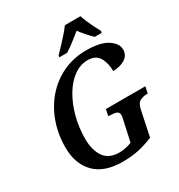

<svg xmlns="http://www.w3.org/2000/svg" viewBox="-215 -1074 1143 1227"><g transform="rotate(-30 357.0 -460.5)"><path d="M332 10Q197 10 128 -60.5Q59 -131 59 -252Q59 -349 89.5 -434.5Q120 -520 176.5 -585Q233 -650 311 -687Q389 -724 484 -724Q588 -724 640 -689.5Q692 -655 692 -611Q692 -568 655.5 -545.5Q619 -523 568 -523Q568 -584 543 -624.5Q518 -665 461 -665Q405 -665 357 -630Q309 -595 273 -534.5Q237 -474 216.5 -397Q196 -320 196 -236Q196 -155 230.5 -103.5Q265 -52 344 -52Q367 -52 392 -57.5Q417 -63 435 -71L467 -218Q473 -242 473 -252Q473 -275 454.5 -281.5Q436 -288 407 -288H396L406 -336H697L687 -288H682Q654 -288 630.5 -276.5Q607 -265 598 -222L559 -36Q503 -13 450 -1.5Q397 10 332 10ZM316 -784Q334 -803 358.5 -828.5Q383 -854 406.5 -881Q430 -908 447 -931H562Q568 -910 580 -882.5Q592 -855 605 -829Q618 -803 629 -784L626 -771H575Q557 -788 533.5 -814.5Q510 -841 494 -863Q465 -839 432 -813.5Q399 -788 371 -771H313Z"/></g></svg>

Font: Noto Serif SemiCondensed SemiBold
Style: Italic
Weight: 600
Width: 4
Italic angle: -12°
Designer: Monotype Design Team
Foundry: Monotype Imaging Inc.
Version: Version 2.014; ttfautohint (v1.8.4.7-5d5b)